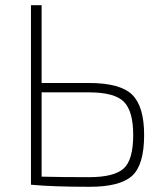

<svg xmlns="http://www.w3.org/2000/svg" viewBox="-20 -710 629 738"><path d="M140 -391H322Q442 -391 488 -346Q534 -301 534 -191Q534 -76 487.5 -34Q441 8 325 8Q182 8 99 0V-690H140ZM140 -355V-31Q216 -29 322 -29Q418 -29 455 -62Q492 -95 492 -191Q492 -283 456 -319Q420 -355 322 -355Z"/></svg>

Font: Exo 2.0 Extra Light
Style: Regular
Weight: 250
Designer: Natanael Gama
Version: Version 1.001;PS 001.001;hotconv 1.0.70;makeotf.lib2.5.58329